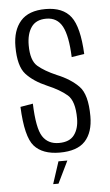

<svg xmlns="http://www.w3.org/2000/svg" viewBox="-53 -638 460 806"><g transform="rotate(-5 177.0 -234.5)"><path d="M177.5 3.5Q251 3.5 284.8 -33Q318.5 -69.5 318.5 -137.5Q318.5 -229.5 284.2 -264.2Q250 -299 193.5 -322Q142.5 -344 114.5 -368.2Q86.5 -392.5 86.5 -456.5Q86.5 -504.5 106.5 -533Q126.5 -561.5 169.5 -561.5Q215.5 -561.5 237 -521.5Q258.5 -481.5 262 -391.5L315.5 -400Q310 -514 276.5 -558Q243 -602 170 -602Q98.5 -602 64.5 -563Q30.5 -524 30.5 -456Q30.5 -373.5 61.5 -339.2Q92.5 -305 149.5 -280.5Q201.5 -258.5 231.8 -232.5Q262 -206.5 262 -133Q262 -90.5 242.2 -63.8Q222.5 -37 177.5 -37Q131.5 -37 108.8 -72Q86 -107 82.5 -211L29.5 -202Q35 -75.5 70 -36Q105 3.5 177.5 3.5ZM138 133H160.5L206 39.5H168.5Z"/></g></svg>

Font: Anybody Condensed Light
Style: Regular
Weight: 300
Width: 3
Designer: Tyler Finck
Foundry: Etcetera Type Company
Version: Version 1.113;gftools[0.9.25]